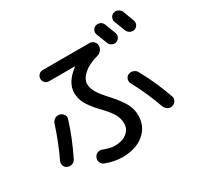

<svg xmlns="http://www.w3.org/2000/svg" viewBox="-187 -1059 1374 1340"><g transform="rotate(-30 500.0 -388.5)"><path d="M632.8 -634.8Q558.6 -615.2 516.1 -577.6Q473.6 -540 473.6 -500Q473.6 -466.8 493.7 -432.1Q513.7 -397.5 565.4 -341.8Q626 -274.4 649.9 -229Q673.8 -183.6 673.8 -134.8Q673.8 -43.9 607.9 10.7Q542 65.4 433.6 65.4Q369.1 65.4 299.8 39.1Q281.2 32.2 273.4 13.2Q265.6 -5.9 274.4 -25.4Q281.2 -43 299.3 -50.8Q317.4 -58.6 335 -51.8Q393.6 -29.3 428.7 -30.3Q486.3 -30.3 523.4 -59.1Q560.5 -87.9 560.5 -134.8Q560.5 -170.9 542 -206.5Q523.4 -242.2 467.3 -300.3Q411.1 -358.4 387.7 -401.9Q364.3 -445.3 364.3 -490.2Q364.3 -576.2 461.9 -648.4Q462.9 -648.4 462.9 -649.4Q462.9 -650.4 460.9 -650.4H253.9Q235.4 -650.4 222.2 -663.1Q209 -675.8 209 -694.8Q209 -713.9 222.2 -727.1Q235.4 -740.2 253.9 -740.2H630.9Q650.4 -740.2 664.6 -726.1Q678.7 -711.9 678.7 -691.9Q678.7 -671.9 665.5 -655.8Q652.3 -639.6 632.8 -634.8ZM795.9 -652.3Q778.3 -646.5 761.7 -654.3Q745.1 -662.1 738.3 -678.7Q710.9 -749 704.1 -766.6Q697.3 -783.2 705.1 -800.8Q712.9 -818.4 730.5 -824.2Q748 -830.1 765.6 -822.8Q783.2 -815.4 790 -796.9Q793 -789.1 805.7 -756.8Q818.4 -724.6 824.2 -708Q830.1 -691.4 821.3 -674.3Q812.5 -657.2 795.9 -652.3ZM944.3 -810.5Q960 -769.5 977.5 -721.7Q984.4 -704.1 976.1 -687Q967.8 -669.9 950.2 -664.1Q931.6 -658.2 914.6 -667Q897.5 -675.8 889.6 -694.3Q867.2 -752 856.4 -781.2Q849.6 -797.9 857.4 -815.4Q865.2 -833 882.8 -838.9Q901.4 -845.7 918.9 -836.9Q936.5 -828.1 944.3 -810.5ZM827.1 -392.6Q898.4 -262.7 944.3 -129.9Q951.2 -111.3 941.4 -93.8Q931.6 -76.2 912.6 -70.3Q893.6 -64.5 876 -74.2Q858.4 -84 850.6 -102.5Q803.7 -235.4 740.2 -351.6Q730.5 -368.2 735.8 -387.7Q741.2 -407.2 758.8 -415Q777.3 -423.8 797.4 -417Q817.4 -410.2 827.1 -392.6ZM64.5 -69.3Q46.9 -76.2 40.5 -94.7Q34.2 -113.3 42 -130.9Q97.7 -248 139.6 -377.9Q145.5 -396.5 163.1 -406.7Q180.7 -417 200.7 -412.1Q220.7 -407.2 231.4 -390.6Q242.2 -374 236.3 -355.5Q196.3 -225.6 129.9 -91.8Q121.1 -74.2 102.1 -67.9Q83 -61.5 64.5 -69.3Z"/></g></svg>

Font: Rounded-X Mgen+ 1mn medium
Style: Regular
Weight: 500
Designer: [Source Han Sans]
Ryoko NISHIZUKA  (kana & ideographs); Paul D. Hunt (Latin, Greek & Cyrillic); Wenlong ZHANG  (bopomofo
Version: Version 1.059.20150602